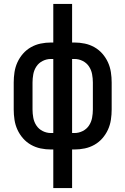

<svg xmlns="http://www.w3.org/2000/svg" viewBox="-20 -755 640 980"><path d="M252 205V8H240Q213 8 187 2.5Q161 -3 138 -16Q115 -29 97.5 -49Q80 -69 69 -93Q58 -117 54 -143.5Q50 -170 50 -196V-334Q50 -360 54 -386.5Q58 -413 69 -437Q80 -461 97.5 -481Q115 -501 138 -514Q161 -527 187 -532.5Q213 -538 240 -538H252V-735H348V-538H360Q387 -538 413 -532.5Q439 -527 462 -514Q485 -501 502.5 -481Q520 -461 531 -437Q542 -413 546 -386.5Q550 -360 550 -334V-196Q550 -170 546 -143.5Q542 -117 531 -93Q520 -69 502.5 -49Q485 -29 462 -16Q439 -3 413 2.5Q387 8 360 8H348V205ZM240 -76H252V-454H240Q218 -454 198 -444Q178 -434 166 -416Q154 -398 150 -376.5Q146 -355 146 -334V-196Q146 -175 150 -153.5Q154 -132 166 -114Q178 -96 198 -86Q218 -76 240 -76ZM348 -76H360Q382 -76 402 -86Q422 -96 434 -114Q446 -132 450 -153.5Q454 -175 454 -196V-334Q454 -355 450 -376.5Q446 -398 434 -416Q422 -434 402 -444Q382 -454 360 -454H348Z"/></svg>

Font: Iosevka Curly Medium Extended
Style: Regular
Weight: 500
Width: 7
Monospace: yes
Designer: Belleve Invis
Foundry: Belleve Invis
Version: Version 11.1.0; ttfautohint (v1.8.3)